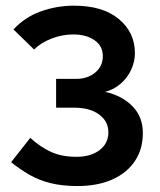

<svg xmlns="http://www.w3.org/2000/svg" viewBox="-20 -629 558 670"><path d="M246 -353.8Q285.8 -353.8 312.2 -375.8Q338.8 -397.8 338.8 -433Q338.8 -468.5 310.1 -488.5Q281.5 -508.5 236.5 -508.8Q198.5 -509 160.9 -494.8Q123.2 -480.5 99 -456.2L27 -526.2Q66 -568.8 121.8 -589Q177.5 -609.2 238.5 -609.2Q338.5 -609.2 394.6 -562.6Q450.8 -516 450.8 -443.5Q450.8 -413.5 437.6 -385.4Q424.5 -357.2 401 -336.9Q377.5 -316.5 347 -308.5Q406.5 -295 442.5 -258Q478.5 -221 478.5 -165Q478.5 -109 451.1 -67.5Q423.8 -26 372.4 -2.9Q321 20.2 250 20.2Q197.2 20.2 156.6 10.1Q116 0 83.1 -18.9Q50.2 -37.8 18.8 -63L85.5 -147.8Q123.5 -114 160.2 -97.9Q197 -81.8 247 -81.8Q296.8 -81.8 327.5 -105.2Q358.2 -128.8 358.2 -167Q358.2 -205.5 326 -229.4Q293.8 -253.2 239 -253.2H175.8V-353.8Z"/></svg>

Font: Podkova VF Beta
Style: Regular
Weight: 400
Designer: Ilya Yudin
Foundry: Cyreal (www.cyreal.org)
Version: Version 2.100